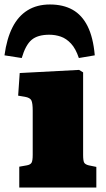

<svg xmlns="http://www.w3.org/2000/svg" viewBox="-57 -837 473 857"><path d="M29 0V-93L63 -99Q79 -102 84 -111Q89 -120 89 -146V-343Q89 -377 83 -389Q77 -401 54 -405L24 -410L31 -511L296 -525L314 -514V-146Q314 -120 318.5 -111.5Q323 -103 339 -99L373 -92V0ZM166 -817Q225 -817 267 -793.5Q309 -770 334 -720Q359 -670 366 -590L295 -578Q281 -620 260 -642.5Q239 -665 214.5 -673.5Q190 -682 163 -682Q111 -682 84 -659Q57 -636 40 -578L-37 -590Q-27 -664 -1.5 -714.5Q24 -765 66 -791Q108 -817 166 -817Z"/></svg>

Font: Literata Black
Style: Regular
Weight: 900
Designer: Latin by Veronika Burian and Jose Scaglione. Greek by Irene Vlachou. Cyrillic by Vera Evstafieva.
Foundry: TypeTogether
Version: Version 3.103;gftools[0.9.29]